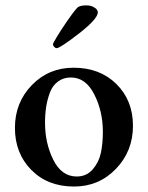

<svg xmlns="http://www.w3.org/2000/svg" viewBox="-20 -683 548 710"><path d="M298.8 -663.1Q314.5 -663.1 324.7 -657.7Q335 -652.3 338.4 -647Q341.8 -641.6 341.8 -637.7Q341.8 -613.3 272 -559.1Q202.1 -504.9 189.5 -504.9Q184.6 -504.9 180.2 -509.8Q175.8 -514.6 175.8 -519.5Q175.8 -522.5 190.4 -546.9Q205.1 -571.3 227.1 -603.5Q249 -635.7 265.6 -654.3Q274.4 -663.1 298.8 -663.1ZM242.2 -396.5Q214.8 -396.5 194.8 -381.8Q174.8 -367.2 165 -341.8Q155.3 -316.4 150.9 -289.1Q146.5 -261.7 146.5 -229.5Q146.5 -153.3 177.2 -91.8Q208 -30.3 263.7 -30.3Q299.8 -30.3 322.8 -56.6Q345.7 -83 353 -117.7Q360.4 -152.3 360.4 -195.3Q360.4 -271.5 328.6 -334Q296.9 -396.5 242.2 -396.5ZM252 -432.6Q349.6 -432.6 410.6 -372.1Q471.7 -311.5 471.7 -217.8Q471.7 -124 408.7 -58.6Q345.7 6.8 253.9 6.8Q156.2 6.8 95.7 -54.7Q35.2 -116.2 35.2 -210Q35.2 -303.7 97.7 -368.2Q160.2 -432.6 252 -432.6Z"/></svg>

Font: Crimson
Style: Semibold
Weight: 600
Version: Version 0.8